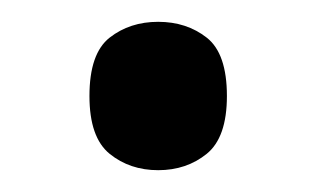

<svg xmlns="http://www.w3.org/2000/svg" viewBox="-20 -444 290 176"><path d="M125 -288Q99 -288 80.5 -303Q62 -318 62 -356Q62 -395 80.5 -409.5Q99 -424 125 -424Q151 -424 169.5 -409.5Q188 -395 188 -356Q188 -318 169.5 -303Q151 -288 125 -288Z"/></svg>

Font: Noto Serif Old Uyghur
Style: Regular
Weight: 400
Designer: Lewis McGuffie
Foundry: Google LLC
Version: Version 1.003; ttfautohint (v1.8.4.7-5d5b)